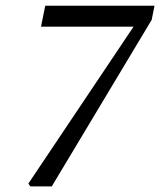

<svg xmlns="http://www.w3.org/2000/svg" viewBox="-20 -667 573 687"><path d="M81.5 -10.1 88.7 0H165.2L522.7 -595.9L532.9 -646.6H141.9L126.7 -571.5H486.2L474.1 -595.8L81.5 -10.1Z"/></svg>

Font: Source Serif Variable
Style: Italic
Weight: 389
Italic angle: -12°
Designer: Frank Grießhammer
Foundry: Adobe Systems Incorporated
Version: Version 3.001;hotconv 1.0.111;makeotfexe 2.5.65597